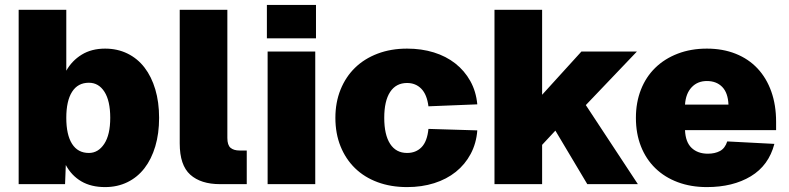

<svg xmlns="http://www.w3.org/2000/svg" viewBox="-20 -750 3214 782"><path d="M408 12Q351 12 311 -11.5Q271 -35 248 -78L245 0H56V-710H250V-462Q273 -503 313 -527.5Q353 -552 408 -552Q458 -552 499 -532Q540 -512 568.5 -475Q597 -438 612.5 -386Q628 -334 628 -270Q628 -206 612.5 -154Q597 -102 568.5 -65Q540 -28 499 -8Q458 12 408 12ZM342 -127Q380 -127 404.5 -164Q429 -201 429 -270Q429 -339 405.5 -376Q382 -413 342 -413Q297 -413 273.5 -376Q250 -339 250 -270Q250 -201 273.5 -164Q297 -127 342 -127Z M876 0Q798 0 755 -38.5Q712 -77 712 -166V-710H906V-188Q906 -159 919 -148Q932 -137 956 -137H985V0Z M1070 0V-540H1264V0ZM1067 -594V-730H1267V-594Z M1638 12Q1572 12 1518 -8Q1464 -28 1426 -65Q1388 -102 1367 -154Q1346 -206 1346 -270Q1346 -333 1367 -385Q1388 -437 1426 -474Q1464 -511 1518 -531.5Q1572 -552 1638 -552Q1697 -552 1747 -536.5Q1797 -521 1834.5 -491.5Q1872 -462 1895.5 -420Q1919 -378 1924 -325L1725 -317Q1719 -365 1696 -388.5Q1673 -412 1638 -412Q1593 -412 1569 -375.5Q1545 -339 1545 -270Q1545 -201 1569 -164Q1593 -127 1638 -127Q1674 -127 1697 -150.5Q1720 -174 1725 -225L1924 -219Q1920 -166 1897 -123Q1874 -80 1836.5 -50Q1799 -20 1748.5 -4Q1698 12 1638 12Z M1994 0V-710H2188V-364L2348 -540H2574L2366 -322L2578 0H2372L2242 -218L2188 -160V0Z M2859 12Q2794 12 2740.5 -8Q2687 -28 2649 -65Q2611 -102 2590.5 -154Q2570 -206 2570 -270Q2570 -333 2590.5 -385Q2611 -437 2649 -474Q2687 -511 2740.5 -531.5Q2794 -552 2859 -552Q2924 -552 2976.5 -531Q3029 -510 3065.5 -471Q3102 -432 3121.5 -377Q3141 -322 3141 -254V-220H2770Q2772 -171 2797 -147.5Q2822 -124 2863 -124Q2892 -124 2912.5 -135Q2933 -146 2942 -174L3134 -164Q3111 -76 3038 -32Q2965 12 2859 12ZM2947 -324Q2945 -372 2921.5 -396Q2898 -420 2859 -420Q2821 -420 2797 -394.5Q2773 -369 2770 -324Z"/></svg>

Font: Geist Black
Style: Regular
Weight: 400
Designer: Basement.studio, Andrés Briganti, Mateo Zaragoza
Foundry: Basement.studio, Vercel, Andrés Briganti, Guido Ferreyra, Mateo Zaragoza
Version: Version 1.401